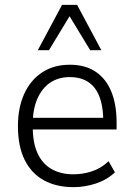

<svg xmlns="http://www.w3.org/2000/svg" viewBox="-20 -764 552 792"><path d="M283 8Q213 8 161.5 -20Q110 -48 82 -104Q54 -160 54 -244Q54 -320 80 -377Q106 -434 154 -465.5Q202 -497 268 -497Q331 -497 374 -468.5Q417 -440 439 -386.5Q461 -333 461 -258V-230H99V-278H423L406 -261Q406 -355 371 -400.5Q336 -446 268 -446Q221 -446 187 -423Q153 -400 134 -356.5Q115 -313 115 -251V-242Q115 -175 135 -131.5Q155 -88 193 -66.5Q231 -45 283 -45Q321 -45 358.5 -57Q396 -69 428 -99L454 -53Q421 -22 375.5 -7Q330 8 283 8ZM136 -557 236 -744H298L398 -557H352L267 -697L182 -557Z"/></svg>

Font: Nunito Sans 10pt SemiCondensed Light
Style: Regular
Weight: 300
Width: 4
Designer: Vernon Adams
Foundry: Vernon Adams
Version: Version 3.101;gftools[0.9.27]